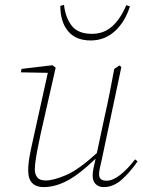

<svg xmlns="http://www.w3.org/2000/svg" viewBox="-20 -750 583 783"><path d="M157 13Q128 13 111.5 -3.5Q95 -20 95 -55Q95 -84 102 -120Q109 -156 116 -186L175 -453L65 -455L68 -469L194 -484L207 -474L146 -205Q142 -185 136 -156.5Q130 -128 126 -101.5Q122 -75 122 -59Q122 -39 132 -26.5Q142 -14 167 -14Q198 -14 249.5 -36Q301 -58 375 -126L407 -276Q418 -324 427.5 -372.5Q437 -421 446 -469L467 -483L475 -477L395 -99Q392 -85 388 -68Q384 -51 384 -39Q384 -13 414 -13Q440 -13 470 -36.5Q500 -60 531 -100L541 -92Q510 -47 476 -17Q442 13 403 13Q383 13 370.5 1Q358 -11 358 -33Q358 -49 361 -62.5Q364 -76 369 -99L370 -103Q306 -41 256 -14Q206 13 157 13ZM350 -585Q289 -585 257.5 -623Q226 -661 226 -726L241 -730Q247 -678 272.5 -645Q298 -612 355 -612Q404 -612 438 -643Q472 -674 495 -729L510 -724Q489 -659 447.5 -622Q406 -585 350 -585Z"/></svg>

Font: Source Serif Pro ExtraLight
Style: Italic
Weight: 200
Italic angle: -12°
Designer: Frank Grießhammer
Foundry: Adobe Systems Incorporated
Version: Version 3.001;hotconv 1.0.111;makeotfexe 2.5.65597